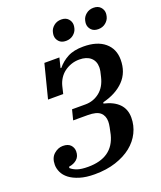

<svg xmlns="http://www.w3.org/2000/svg" viewBox="-164 -1004 936 1118"><g transform="rotate(-20 304.5 -445.0)"><path d="M228 12Q174 12 135.5 0Q97 -12 73 -30.5Q49 -49 38 -72.5Q27 -96 27 -119Q27 -162 52.5 -184.5Q78 -207 108 -207Q140 -207 155.5 -190.5Q171 -174 171 -151Q171 -120 151.5 -102.5Q132 -85 102 -81L100 -73Q115 -59 139.5 -50.5Q164 -42 206 -42Q360 -42 393 -173Q398 -195 402 -215.5Q406 -236 406 -250Q406 -286 383.5 -306Q361 -326 306 -326H216L232 -389H315Q364 -389 402.5 -419Q441 -449 455 -508Q465 -544 465 -565Q465 -603 440 -625Q415 -647 370 -647Q343 -647 319 -638.5Q295 -630 276 -615.5Q257 -601 244 -580.5Q231 -560 225 -536L214 -490H120L173 -698H266L251 -637H256Q282 -669 320 -689.5Q358 -710 418 -710Q503 -710 550 -670.5Q597 -631 597 -564Q597 -486 549 -436Q501 -386 417 -365L415 -358Q476 -344 508 -311Q540 -278 540 -226Q540 -177 518.5 -133.5Q497 -90 457 -58Q417 -26 359 -7Q301 12 228 12ZM336 -775Q308 -775 293 -791.5Q278 -808 278 -829Q278 -838 281 -850Q286 -871 305 -886.5Q324 -902 351 -902Q379 -902 394 -885.5Q409 -869 409 -848Q409 -839 406 -827Q401 -806 382 -790.5Q363 -775 336 -775ZM536 -775Q508 -775 493 -791.5Q478 -808 478 -829Q478 -838 481 -850Q486 -871 505 -886.5Q524 -902 551 -902Q579 -902 594 -885.5Q609 -869 609 -848Q609 -839 606 -827Q601 -806 582 -790.5Q563 -775 536 -775Z"/></g></svg>

Font: IBM Plex Serif SmBld
Style: Italic
Weight: 600
Italic angle: -14°
Designer: Mike Abbink, Paul van der Laan, Pieter van Rosmalen
Foundry: Bold Monday
Version: Version 3.001